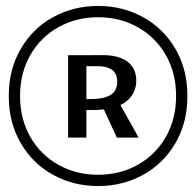

<svg xmlns="http://www.w3.org/2000/svg" viewBox="-20 -688 660 646"><path d="M446.5 -225H373.2L319.8 -340.7L375.2 -352.7ZM209.2 -225V-502.2H270.7V-225ZM374.5 -412.8Q374.5 -429.5 367.8 -441.1Q361 -452.7 346.4 -458.9Q331.8 -465.2 309 -465.2H242.5V-502.2L324.7 -502.5Q360.3 -502.8 385.9 -493.1Q411.5 -483.3 425 -464.2Q438.5 -445 438.5 -417Q438.5 -372.7 403 -345.2Q367.5 -317.8 288.8 -317.8H241.5L241.7 -354.7H284.7Q319.8 -354.7 339.8 -362.7Q359.8 -370.7 367.2 -383.5Q374.5 -396.3 374.5 -412.8ZM9.5 -365Q9.5 -454.5 49.8 -523.5Q90 -592.5 158.5 -630.2Q227 -668 310 -668Q393 -668 461.5 -630.2Q530 -592.5 570.2 -523.5Q610.5 -454.5 610.5 -365Q610.5 -275.5 570.2 -206.5Q530 -137.5 461.5 -99.8Q393 -62 310 -62Q227 -62 158.5 -99.8Q90 -137.5 49.8 -206.5Q9.5 -275.5 9.5 -365ZM572.5 -365Q572.5 -442.5 537.8 -503Q503 -563.5 443 -596.8Q383 -630 310 -630Q237 -630 177 -596.8Q117 -563.5 82.2 -503Q47.5 -442.5 47.5 -365Q47.5 -287.5 82.2 -227Q117 -166.5 177 -133.2Q237 -100 310 -100Q383 -100 443 -133.2Q503 -166.5 537.8 -227Q572.5 -287.5 572.5 -365Z"/></svg>

Font: Monaspace Xenon Var ExtraLight
Style: Regular
Weight: 200
Designer: Riley Cran and the Lettermatic Team
Version: Version 1.200 (Monaspace Xenon Var)